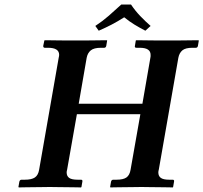

<svg xmlns="http://www.w3.org/2000/svg" viewBox="-20 -823 894 844"><path d="M556 -803Q574 -776 596.5 -752.5Q619 -729 642 -709L619 -688Q592 -702 570 -715.5Q548 -729 526 -747Q496 -728 470 -714.5Q444 -701 414 -688L399 -709Q431 -730 458.5 -754Q486 -778 513 -803ZM641 -569Q642 -572 642 -575.5Q642 -579 642 -582Q642 -613 594 -613H580Q571 -613 573 -621L577 -645L579 -646Q579 -646 594.5 -646Q610 -646 633 -645.5Q656 -645 678.5 -645Q701 -645 716 -645Q729 -645 751.5 -645Q774 -645 797 -645.5Q820 -646 836 -646Q852 -646 852 -646L854 -645L850 -621Q848 -613 841 -613H826Q795 -613 781.5 -601.5Q768 -590 764 -569L678 -77Q677 -74 676.5 -71Q676 -68 676 -65Q676 -49 687 -41Q698 -33 724 -33H739Q747 -33 745 -24L741 -1L739 1Q739 1 723 0.5Q707 0 683.5 0Q660 0 637.5 -0.5Q615 -1 602 -1Q587 -1 564.5 -0.5Q542 0 519.5 0Q497 0 481.5 0.5Q466 1 466 1L464 -1L468 -24Q470 -33 478 -33H492Q522 -33 536 -43Q550 -53 554 -77L597 -321H318L275 -77Q274 -74 273.5 -71Q273 -68 273 -65Q273 -49 284 -41Q295 -33 322 -33H336Q344 -33 342 -24L338 -1L336 1Q336 1 320 0.5Q304 0 281 0Q258 0 235.5 -0.5Q213 -1 199 -1Q184 -1 161.5 -0.5Q139 0 116.5 0Q94 0 78.5 0.5Q63 1 63 1L61 -1L65 -24Q67 -33 75 -33H89Q119 -33 133.5 -43Q148 -53 152 -77L238 -569Q240 -577 240 -582Q240 -613 191 -613H177Q170 -613 170 -621L175 -645L177 -646Q177 -646 192.5 -646Q208 -646 230.5 -645.5Q253 -645 275.5 -645Q298 -645 313 -645Q326 -645 348.5 -645Q371 -645 394.5 -645.5Q418 -646 434 -646Q450 -646 450 -646L451 -645L447 -621Q445 -613 438 -613H424Q393 -613 379 -601.5Q365 -590 361 -569L326 -367H606Z"/></svg>

Font: Libertinus Serif Semibold Italic
Style: Regular
Weight: 600
Italic angle: -11.5°
Designer: Philipp H. Poll, Khaled Hosny
Foundry: Caleb Maclennan
Version: Version 7.051;RELEASE